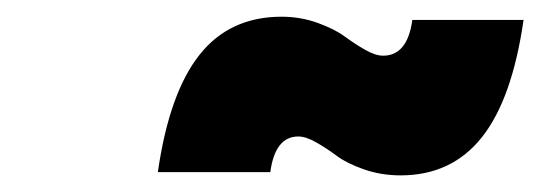

<svg xmlns="http://www.w3.org/2000/svg" viewBox="-20 -442 650 231"><path d="M169.9 -234.9Q183.6 -330.1 220 -376Q256.3 -421.9 318.8 -421.9Q341.3 -421.9 361.8 -414.6Q382.3 -407.2 394.3 -398.4Q406.2 -389.6 418.9 -382.3Q431.6 -375 440.9 -375Q470.2 -375 476.1 -418H609.9Q596.2 -322.8 559.8 -276.9Q523.4 -231 461.9 -231Q438.5 -231 417.7 -238.3Q397 -245.6 385.3 -254.4Q373.5 -263.2 360.8 -270.5Q348.1 -277.8 338.9 -277.8Q311 -277.8 305.2 -234.9Z"/></svg>

Font: Trueno ExtraBold
Style: Italic
Weight: 800
Designer: Julieta Ulanovsky
Foundry: Julieta Ulanovsky
Version: Version 3.001b | FøM Fix